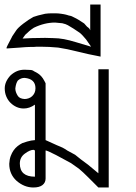

<svg xmlns="http://www.w3.org/2000/svg" viewBox="-20 -831 605 851"><path d="M232.9 -187Q250 -180.2 260.5 -174.8Q271 -169.4 277.8 -164.1L313 -145L337.9 -125L370.1 -101.1L416 -63V-523.9H461.9V0H416L372.1 -43.9Q346.2 -69.8 330.1 -83L294.9 -107.9L228 -144Q189 -164.1 182.1 -164.1V-40Q182.1 -21.5 168.2 -10.7Q154.3 0 127.9 0Q87.4 0 53.2 -29.8Q21 -59.1 21 -105Q22 -124.5 27.3 -139.2Q32.7 -153.8 40.5 -164.8Q48.3 -175.8 58.3 -183.6Q68.4 -191.4 79.1 -196.8Q90.3 -200.7 100.1 -203.6Q109.9 -206.5 118.2 -208L134.8 -210V-367.2Q110.8 -350.1 85 -350.1Q68.4 -350.1 53.2 -356.9Q38.1 -363.8 26.4 -375.5Q14.6 -387.2 7.8 -403.6Q1 -419.9 1 -439Q1 -469.7 26.9 -497.1Q41 -509.8 55.9 -515.9Q70.8 -522 88.9 -522L113.8 -521Q123.5 -521 130.9 -515.1L141.1 -509.8Q148.4 -505.9 155.8 -499.8Q163.1 -493.7 169.9 -483.9Q173.8 -477.1 176.8 -472.2Q179.7 -467.3 182.1 -461.9V-210ZM47.9 -439Q47.9 -422.9 59.1 -405.8Q66.9 -393.6 88.9 -392.1Q98.1 -392.1 106.9 -395.3Q115.7 -398.4 122.3 -404.5Q128.9 -410.6 133.1 -419.4Q137.2 -428.2 137.2 -439.9Q137.2 -481.4 88.9 -485.8Q72.3 -485.8 59.1 -474.1Q55.2 -468.8 52.2 -460Q49.3 -451.2 47.9 -439ZM134.8 -164.1 128.9 -167Q112.8 -167 89.8 -149.9Q67.9 -133.8 67.9 -106Q67.9 -47.9 134.8 -47.9Z M365.7 -712.9Q372.1 -708.5 372.1 -708Q377 -704.6 379.9 -696.8V-811H425.8V-580.1L373 -590.8L278.8 -612.8L237.8 -620.1L198.7 -623L159.2 -624Q149.9 -624 143.1 -624Q136.2 -624 129.9 -623Q118.2 -623 109.4 -622.8Q100.6 -622.6 93.3 -622.1Q85.9 -621.6 79.8 -621.1Q73.7 -620.6 67.9 -620.1L9.8 -616.2L8.8 -618.2Q8.8 -622.6 30.8 -663.1Q31.7 -666 34.4 -670.4Q37.1 -674.8 41 -680.2Q43.5 -684.1 45.9 -687.5Q48.3 -690.9 50.8 -694.8Q54.7 -701.2 62.5 -708.7Q70.3 -716.3 83 -726.1Q95.7 -735.8 106.9 -743.2Q118.2 -750.5 127.9 -755.9Q136.2 -758.8 148.9 -762.5Q161.6 -766.1 180.2 -770Q187.5 -771 194.8 -771.5Q202.1 -772 209 -772H225.1Q231.9 -772 238 -771.5Q244.1 -771 251 -770Q258.3 -769 262.9 -768.1Q267.6 -767.1 271 -766.4Q274.4 -765.6 277.6 -764.6Q280.8 -763.7 285.2 -762.2Q292 -761.2 297.9 -759Q303.7 -756.8 310.1 -752.9Q313 -751.5 317.4 -749.3Q321.8 -747.1 328.1 -743.2Q332 -740.7 338.4 -736.6Q344.7 -732.4 353 -727.1ZM121.1 -662.1 180.2 -663.1 215.8 -662.1Q228 -662.1 239.7 -660.9Q251.5 -659.7 263.7 -657.5Q275.9 -655.3 288.8 -651.9Q301.8 -648.4 316.9 -644L383.8 -624L361.8 -655.8Q353.5 -665.5 346.7 -673.1Q339.8 -680.7 333 -686Q318.8 -695.8 305.9 -704.1Q293 -712.4 280.8 -719.2Q272.9 -724.1 255.9 -728L224.1 -731Q177.2 -731 129.9 -708Q124 -704.1 116.9 -699Q109.9 -693.8 101.1 -685.1Q95.7 -681.2 92.5 -677.5Q89.4 -673.8 86.9 -669.9L80.1 -660.2Z"/></svg>

Font: Defago Noto Sans
Style: Regular
Weight: 400
Designer: John M. Durdin
Foundry: Lao IT Dev Co., Ltd.
Version: Version 1.000 2007 initial release